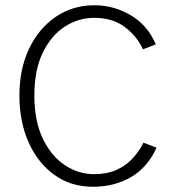

<svg xmlns="http://www.w3.org/2000/svg" viewBox="-20 -700 672 732"><path d="M334 12Q250 12 187 -33.5Q124 -79 89 -157.5Q54 -236 54 -336Q54 -436 90.5 -513.5Q127 -591 192 -635.5Q257 -680 340 -680Q413 -680 477.5 -642.5Q542 -605 574 -531L525 -512Q503 -561 456.5 -596.5Q410 -632 339 -632Q279 -632 227 -598.5Q175 -565 143 -499Q111 -433 111 -336Q111 -239 143 -172Q175 -105 227 -70.5Q279 -36 339 -36Q388 -36 424.5 -52.5Q461 -69 486 -96.5Q511 -124 527 -156L577 -137Q542 -61 479 -24.5Q416 12 334 12Z"/></svg>

Font: Atkinson Hyperlegible Mono ExtraLight
Style: Regular
Weight: 200
Monospace: yes
Designer: Elliott Scott, Megan Eiswerth, Linus Boman, Theodore Petrosky, Letters from Sweden
Foundry: Applied Design Works, Letters from Sweden
Version: Version 2.001